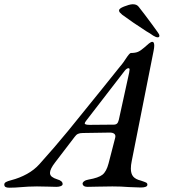

<svg xmlns="http://www.w3.org/2000/svg" viewBox="-82 -870 791 895"><path d="M-62 -10Q-62 -17 -54 -21.5Q-46 -26 -30 -30Q9 -40 43.5 -59Q78 -78 102 -105Q174 -185 235.5 -260Q297 -335 391 -452L476 -558Q485 -568 493.5 -580Q502 -592 505 -597Q522 -623 528 -623Q549 -623 561.5 -628.5Q574 -634 590 -648Q603 -660 612.5 -667.5Q622 -675 628 -675Q637 -675 637 -657Q637 -648 634 -633L532 -119Q528 -100 528 -84Q528 -60 539 -47Q550 -34 575 -28Q593 -22 599 -19Q605 -16 605 -9Q605 4 574 4Q563 4 519 2Q482 -1 442 -1L376 0Q357 1 326 1Q306 1 303 -12Q302 -19 310 -25Q318 -31 331 -33Q377 -41 395.5 -55.5Q414 -70 424 -108L455 -228Q458 -240 451 -246Q444 -252 430 -252L304 -250Q290 -250 281.5 -246Q273 -242 266 -232L175 -113Q151 -82 151 -64Q151 -53 160 -46Q169 -39 185 -34Q210 -27 210 -12Q210 -6 201.5 -2.5Q193 1 181 1Q157 1 143 0L90 -1Q68 -1 50.5 0Q33 1 21 2Q-12 5 -39 5Q-51 5 -56.5 1.5Q-62 -2 -62 -10ZM448 -289Q458 -289 463.5 -294Q469 -299 472 -312L520 -531Q522 -543 522 -546Q522 -552 517 -552Q509 -552 500 -541L321 -309Q313 -299 313 -295Q313 -288 336 -288ZM632 -704Q617 -715 599 -725Q534 -767 488 -801Q480 -808 476.5 -812Q473 -816 473 -821Q472 -830 496 -839.5Q520 -849 534 -850H539Q555 -850 564 -839Q591 -805 627 -756L653 -720Q661 -710 661 -703Q661 -696 653 -696Q645 -696 632 -704Z"/></svg>

Font: EB Garamond Medium
Style: Italic
Weight: 500
Italic angle: -17.2°
Designer: Georg Duffner and Octavio Pardo
Foundry: Georg Duffner
Version: Version 1.000